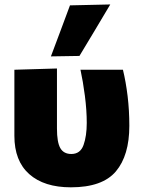

<svg xmlns="http://www.w3.org/2000/svg" viewBox="-20 -806 618 841"><path d="M290.5 14.5Q173.5 14.5 108.2 -43.2Q43 -101 43 -211V-500.5L229.5 -506V-243Q229.5 -183 244.2 -157.2Q259 -131.5 292.5 -131.5Q332 -131.5 346 -171Q360 -210.5 360 -267.5Q360 -323 351.8 -386.5Q343.5 -450 332.5 -500.5H518.5Q531.5 -447 539 -384.8Q546.5 -322.5 546.5 -255Q546.5 -125 487.5 -55.2Q428.5 14.5 290.5 14.5ZM203 -559Q224 -615 245 -671Q265.5 -727 286.5 -782.5L463 -786.5Q428 -728 394.5 -671.5Q360.5 -615 328 -561Z"/></svg>

Font: Heraclito ExtraBold
Style: Regular
Weight: 800
Designer: Kostas Bartsokas (font) & Cristiano Sobral (main changes)
Foundry: Kostas Bartsokas (font) & Cristiano Sobral (main changes)
Version: Version 1.00;July 8, 2020;FontCreator 13.0.0.2655 64-bit